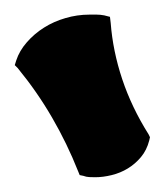

<svg xmlns="http://www.w3.org/2000/svg" viewBox="-20 -992 223 260"><path d="M183.1 -806.2 182.1 -801.8Q178.7 -788.6 170.9 -779.3Q163.1 -770 153.1 -763.9Q143.1 -757.8 131.3 -754.9Q119.6 -752 108.9 -752Q105 -752 100.8 -752.2Q96.7 -752.4 92.8 -753.9L87.9 -754.9L85.9 -759.8Q70.8 -797.9 50.5 -832.8Q30.3 -867.7 3.9 -899.9L0 -903.8L2 -910.2Q6.3 -923.3 16.4 -934.8Q26.4 -946.3 39.6 -954.6Q52.7 -962.9 68.6 -967.5Q84.5 -972.2 101.1 -972.2Q106.4 -972.2 111.1 -972.2Q115.7 -972.2 121.1 -971.2L128.9 -969.2L129.9 -960.9Q132.8 -922.9 145.5 -884.8Q158.2 -846.7 181.2 -810.1Z"/></svg>

Font: Hanalei Fill
Style: Regular
Weight: 400
Version: Version 1.000